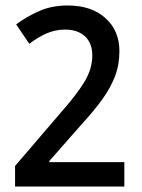

<svg xmlns="http://www.w3.org/2000/svg" viewBox="-20 -774 520 701"><path d="M434 -93H35V-168L202 -363Q258 -426 287.5 -474Q317 -522 317 -572Q317 -616 290.5 -641Q264 -666 218 -666Q182 -666 150 -652Q118 -638 87 -614L39 -685Q78 -714 124 -734Q170 -754 227 -754Q314 -754 365 -708Q416 -662 416 -587Q416 -537 399.5 -494.5Q383 -452 352.5 -410Q322 -368 277 -319L160 -186V-182H434Z"/></svg>

Font: Noto Sans Telugu UI Condensed Medium
Style: Regular
Weight: 500
Width: 3
Designer: Jelle Bosma - Monotype Design Team
Foundry: Monotype Imaging Inc.
Version: Version 2.006; ttfautohint (v1.8.4.7-5d5b)